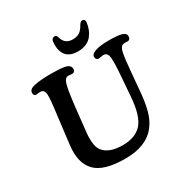

<svg xmlns="http://www.w3.org/2000/svg" viewBox="-206 -1080 1221 1267"><g transform="rotate(-30 404.0 -446.5)"><path d="M358.4 -887.2Q359.4 -898.9 366.2 -905.8Q373 -912.6 383.8 -912.6Q392.6 -912.6 396.7 -907.5Q400.9 -902.3 404.3 -891.6Q419.9 -834.5 480 -834.5Q513.2 -834.5 533.7 -849.4Q554.2 -864.3 568.4 -891.6Q580.1 -912.6 594.7 -912.6Q605.5 -912.6 610.4 -905.8Q615.2 -898.9 613.8 -887.2Q610.4 -859.9 601.3 -836.4Q592.3 -813 575.9 -792.5Q559.6 -772 532.2 -760.3Q504.9 -748.5 469.7 -748.5Q434.6 -748.5 410.2 -760.3Q385.7 -772 374 -792.5Q362.3 -813 358.6 -836.4Q355 -859.9 358.4 -887.2ZM703.6 -448.2 691.9 -315.4Q685.5 -237.8 669.9 -177.7Q654.3 -117.7 621.6 -75.2Q548.8 20.5 388.2 20.5Q222.7 20.5 160.2 -45.4Q97.7 -110.8 112.8 -237.3L139.2 -455.6Q154.3 -565.9 152.3 -602.5Q150.4 -639.2 124 -642.1Q116.2 -643.1 102.5 -640.9Q88.9 -638.7 84.5 -639.6Q68.8 -642.1 68.8 -662.1Q68.8 -690.9 111.8 -700.2Q161.6 -710.4 239.3 -710.4Q303.7 -710.4 338.4 -704.6Q384.8 -696.8 384.8 -664.6Q384.8 -643.6 365.7 -639.6Q360.8 -638.7 348.1 -640.9Q335.4 -643.1 326.7 -641.6Q312 -638.7 303 -621.1Q293.9 -603.5 286.6 -563.2Q279.3 -522.9 270 -443.4L252 -277.3Q245.1 -230 248.3 -187Q251.5 -144 269 -120.6Q310.5 -64.9 417 -64.9Q512.7 -64.9 562 -119.6Q611.3 -175.3 621.6 -317.4L631.8 -449.7Q641.1 -565.9 637 -603.8Q632.8 -641.6 606 -644.5Q595.7 -645.5 581.5 -642.1Q567.4 -638.7 561 -639.6Q542 -642.6 542 -665Q542 -685.5 577.1 -698Q612.3 -710.4 679.7 -710.4Q745.6 -710.4 776.6 -701.9Q807.6 -693.4 807.6 -669.9Q807.6 -647.9 791 -643.1Q786.6 -642.1 775.6 -643.1Q764.6 -644 753.4 -642.1Q731.9 -638.2 722.7 -601.1Q713.4 -564 703.6 -448.2Z"/></g></svg>

Font: Cooper* SemiBold
Style: Italic
Weight: 600
Italic angle: -7°
Designer: Owen Earl
Foundry: indestructible type*
Version: Version 0.001